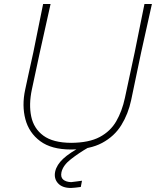

<svg xmlns="http://www.w3.org/2000/svg" viewBox="-20 -733 774 953"><path d="M332 9Q235.5 9 179.8 -32.2Q124 -73.5 106 -141.2Q88 -209 105 -288Q111 -317.5 122 -367Q133 -416.5 145.5 -473.5Q159 -540.5 170.5 -597.2Q182 -654 194 -713H231Q217.5 -652.5 205 -596.2Q192.5 -540 177.5 -472.5L138 -288Q122.5 -214.5 135 -154.8Q147.5 -95 195.2 -59.8Q243 -24.5 333 -24Q421.5 -24.5 475 -53Q528.5 -81.5 557.2 -131.5Q586 -181.5 600 -247L648.5 -473Q662 -540 673.5 -597Q685 -654 697 -713H734Q720.5 -652.5 708 -596.2Q695.5 -540 680.5 -472.5Q665.5 -401.5 652 -336.5Q638.5 -271.5 631 -236Q616.5 -167.5 582.2 -112Q548 -56.5 487.2 -23.8Q426.5 9 332 9ZM332 200Q288.5 200 267.5 176.2Q246.5 152.5 254 118Q261.5 85 293.5 55Q325.5 25 392 -10L394 -20H410L417 0Q370.5 27 331.5 57.5Q292.5 88 285 122Q280 146.5 293.5 158.2Q307 170 333 171Q346 169.5 359 167.8Q372 166 387 164L381 195Q365.5 197 352.5 198.5Q339.5 200 332 200Z"/></svg>

Font: Commissioner Loud Thin
Style: Italic
Weight: 100
Italic angle: -12°
Designer: Kostas Bartsokas
Foundry: Kostas Bartsokas
Version: Version 1.000; ttfautohint (v1.8.3)